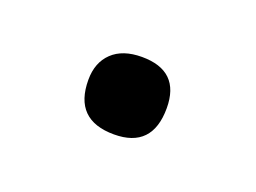

<svg xmlns="http://www.w3.org/2000/svg" viewBox="-34 -298 264 198"><g transform="rotate(20 97.5 -199.5)"><path d="M98 -157Q54 -157 54 -201Q54 -220 65.5 -231Q77 -242 98 -242Q140 -242 140 -201Q140 -157 98 -157Z"/></g></svg>

Font: Cormorant
Style: Regular
Weight: 400
Designer: Christian Thalmann (Catharsis Fonts)
Version: Version 1.000;PS 001.000;hotconv 1.0.70;makeotf.lib2.5.58329